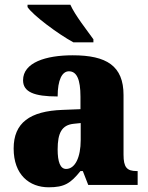

<svg xmlns="http://www.w3.org/2000/svg" viewBox="-20 -786 628 816"><path d="M292 -606H377V-619C350 -657 299 -721 279 -766H97V-756C120 -721 226 -642 292 -606ZM187 10C254 10 280 -7 322 -59H332L355 0H565V-59H561C519 -59 505 -75 505 -129V-382C505 -506 433 -551 289 -551C174 -551 78 -520 78 -445C78 -395 125 -376 225 -376C225 -447 244 -483 273 -483C306 -483 322 -449 322 -375V-322L246 -319C107 -314 38 -264 38 -155C38 -43 105 10 187 10ZM261 -68C236 -68 225 -98 225 -151C225 -220 242 -255 294 -260L323 -263V-191C323 -117 299 -68 261 -68Z"/></svg>

Font: Noto Serif Sinhala SemiCondensed Black
Style: Regular
Weight: 900
Width: 4
Designer: Jelle Bosma - Monotype Design Team
Foundry: Monotype Imaging Inc.
Version: Version 2.007